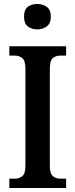

<svg xmlns="http://www.w3.org/2000/svg" viewBox="-20 -947 379 967"><path d="M27 0V-47H55Q76 -47 92 -59.5Q108 -72 108 -112V-601Q108 -642 92 -654.5Q76 -667 55 -667H27V-714H313V-667H284Q261 -667 246 -654.5Q231 -642 231 -600V-112Q231 -73 246 -60Q261 -47 284 -47H313V0ZM168 -799Q139 -799 120 -814Q101 -829 101 -863Q101 -898 120 -912.5Q139 -927 168 -927Q195 -927 215.5 -912.5Q236 -898 236 -863Q236 -829 215.5 -814Q195 -799 168 -799Z"/></svg>

Font: Noto Serif Condensed SemiBold
Style: Regular
Weight: 600
Width: 3
Designer: Monotype Design Team
Foundry: Monotype Imaging Inc.
Version: Version 2.013